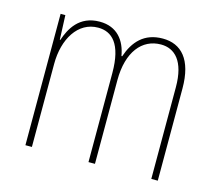

<svg xmlns="http://www.w3.org/2000/svg" viewBox="-82 -640 846 744"><g transform="rotate(15 340.5 -268.5)"><path d="M485 -537C410 -537 371 -492 350 -430H347C337 -490 302 -537 232 -537C149 -537 118 -476 102 -429H100L96 -527H77V0H103V-333C103 -433 151 -513 232 -513C287 -513 330 -475 330 -357V0H356V-336C356 -449 408 -513 484 -513C539 -513 582 -473 582 -368V0H608V-370C608 -486 559 -537 485 -537Z"/></g></svg>

Font: Noto Sans Kannada Condensed Thin
Style: Regular
Weight: 100
Width: 3
Designer: Jelle Bosma - Monotype Design Team
Foundry: Monotype Imaging Inc.
Version: Version 2.005